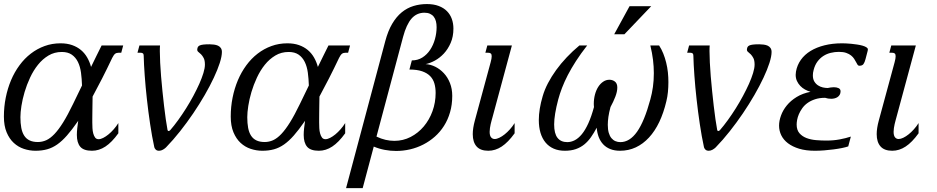

<svg xmlns="http://www.w3.org/2000/svg" viewBox="-24 -747 4709 965"><path d="M471.7 -47.4Q481.9 -47.4 494.9 -54Q507.8 -60.5 521.2 -71.5Q534.7 -82.5 547.6 -97.2Q560.5 -111.8 570.8 -128.4V-77.1Q538.1 -31.7 505.9 -10.5Q473.6 10.7 438.5 10.7Q396.5 10.7 379.4 -9.5Q362.3 -29.8 362.3 -68.8Q362.3 -84.5 364.3 -102.5Q366.2 -120.6 369.1 -140.1L366.2 -135.7Q337.4 -94.2 312.7 -66.2Q288.1 -38.1 263.7 -21Q239.3 -3.9 212.9 3.4Q186.5 10.7 154.3 10.7Q124.5 10.7 95.9 1.2Q67.4 -8.3 45.2 -28.8Q22.9 -49.3 9.3 -82Q-4.4 -114.7 -4.4 -161.1Q-4.4 -210 4.9 -256.3Q14.2 -302.7 31.5 -343.8Q48.8 -384.8 74 -418.9Q99.1 -453.1 130.9 -477.5Q162.6 -502 200.2 -515.6Q237.8 -529.3 280.3 -529.3Q313 -529.3 338.6 -520.3Q364.3 -511.2 383.1 -495.4Q401.9 -479.5 414.3 -457.8Q426.8 -436 433.6 -410.6Q447.8 -439.9 461.4 -467.5Q475.1 -495.1 486.8 -518.6H595.2L585.4 -481.9H571.8Q561.5 -481.9 554.7 -476.8Q547.9 -471.7 540 -456.1Q513.7 -400.4 488.8 -351.8Q463.9 -303.2 441.4 -261.7Q440.9 -238.8 440.7 -218Q440.4 -197.3 440.2 -180.2Q439.9 -163.1 439.9 -150.4Q439.9 -137.7 439.9 -130.9Q439.9 -117.7 440.7 -103Q441.4 -88.4 444.8 -75.9Q448.2 -63.5 454.3 -55.4Q460.4 -47.4 471.7 -47.4ZM286.6 -485.8Q249.5 -485.8 219.7 -468Q189.9 -450.2 167 -421.6Q144 -393.1 127.2 -356.9Q110.4 -320.8 99.6 -284.4Q88.9 -248 83.7 -214.8Q78.6 -181.6 78.6 -158.2Q78.6 -127.9 83 -104.5Q87.4 -81.1 97.7 -65.2Q107.9 -49.3 124.8 -41.3Q141.6 -33.2 166 -33.2Q188 -33.2 208.3 -42.2Q228.5 -51.3 249.5 -73.2Q270.5 -95.2 293.5 -132.1Q316.4 -168.9 343.3 -224.6L388.2 -317.4Q387.2 -351.1 383.1 -381.8Q378.9 -412.6 367.7 -435.5Q356.4 -458.5 336.9 -472.2Q317.4 -485.8 286.6 -485.8Z M698.2 -467.3Q698.2 -475.6 694.1 -478.8Q689.9 -481.9 682.6 -481.9H667L676.8 -518.6H780.3Q779.8 -512.2 779.5 -505.4Q779.3 -498.5 779.3 -490.2Q779.3 -464.8 781 -432.1Q782.7 -399.4 785.6 -363Q788.6 -326.7 792.5 -288.8Q796.4 -251 800.5 -215.3Q804.7 -179.7 809.1 -148.4Q813.5 -117.2 817.9 -94.2Q818.8 -88.4 823.7 -88.4Q827.6 -88.4 832 -93.3Q851.1 -115.2 871.6 -143.6Q892.1 -171.9 911.4 -202.6Q930.7 -233.4 947.8 -265.1Q964.8 -296.9 977.8 -325.9Q990.7 -355 998.3 -379.9Q1005.9 -404.8 1005.9 -421.9Q1005.9 -443.4 999.8 -455.1Q993.7 -466.8 986.6 -473.9Q979.5 -481 973.4 -485.6Q967.3 -490.2 967.3 -497.6Q967.8 -504.9 970.2 -510Q972.7 -515.1 979.2 -518.3Q985.8 -521.5 997.6 -522.9Q1009.3 -524.4 1029.3 -524.4Q1040 -524.4 1051.3 -522.9Q1062.5 -521.5 1071.3 -517.6Q1080.1 -513.7 1085.7 -505.9Q1091.3 -498 1091.3 -485.8Q1091.3 -464.4 1080.6 -430.7Q1069.8 -397 1050.5 -356Q1031.2 -314.9 1004.9 -269.3Q978.5 -223.6 947.3 -177.5Q916 -131.3 881.1 -87.2Q846.2 -43 810.1 -5.9Q804.7 -0.5 795.2 5.1Q785.6 10.7 775.4 10.7Q764.2 10.7 758.3 4.4Q752.4 -2 751.5 -7.3Q739.7 -61.5 730.5 -123.8Q721.2 -186 714.4 -247.8Q707.5 -309.6 703.4 -366.7Q699.2 -423.8 698.2 -467.3Z M1611.8 -47.4Q1622.1 -47.4 1635 -54Q1647.9 -60.5 1661.4 -71.5Q1674.8 -82.5 1687.7 -97.2Q1700.7 -111.8 1710.9 -128.4V-77.1Q1678.2 -31.7 1646 -10.5Q1613.8 10.7 1578.6 10.7Q1536.6 10.7 1519.5 -9.5Q1502.4 -29.8 1502.4 -68.8Q1502.4 -84.5 1504.4 -102.5Q1506.3 -120.6 1509.3 -140.1L1506.3 -135.7Q1477.5 -94.2 1452.9 -66.2Q1428.2 -38.1 1403.8 -21Q1379.4 -3.9 1353 3.4Q1326.7 10.7 1294.4 10.7Q1264.6 10.7 1236.1 1.2Q1207.5 -8.3 1185.3 -28.8Q1163.1 -49.3 1149.4 -82Q1135.7 -114.7 1135.7 -161.1Q1135.7 -210 1145 -256.3Q1154.3 -302.7 1171.6 -343.8Q1189 -384.8 1214.1 -418.9Q1239.3 -453.1 1271 -477.5Q1302.7 -502 1340.3 -515.6Q1377.9 -529.3 1420.4 -529.3Q1453.1 -529.3 1478.8 -520.3Q1504.4 -511.2 1523.2 -495.4Q1542 -479.5 1554.4 -457.8Q1566.9 -436 1573.7 -410.6Q1587.9 -439.9 1601.6 -467.5Q1615.2 -495.1 1627 -518.6H1735.4L1725.6 -481.9H1711.9Q1701.7 -481.9 1694.8 -476.8Q1688 -471.7 1680.2 -456.1Q1653.8 -400.4 1628.9 -351.8Q1604 -303.2 1581.5 -261.7Q1581.1 -238.8 1580.8 -218Q1580.6 -197.3 1580.3 -180.2Q1580.1 -163.1 1580.1 -150.4Q1580.1 -137.7 1580.1 -130.9Q1580.1 -117.7 1580.8 -103Q1581.5 -88.4 1585 -75.9Q1588.4 -63.5 1594.5 -55.4Q1600.6 -47.4 1611.8 -47.4ZM1426.8 -485.8Q1389.6 -485.8 1359.9 -468Q1330.1 -450.2 1307.1 -421.6Q1284.2 -393.1 1267.3 -356.9Q1250.5 -320.8 1239.7 -284.4Q1229 -248 1223.9 -214.8Q1218.8 -181.6 1218.8 -158.2Q1218.8 -127.9 1223.1 -104.5Q1227.5 -81.1 1237.8 -65.2Q1248 -49.3 1264.9 -41.3Q1281.7 -33.2 1306.2 -33.2Q1328.1 -33.2 1348.4 -42.2Q1368.7 -51.3 1389.6 -73.2Q1410.6 -95.2 1433.6 -132.1Q1456.5 -168.9 1483.4 -224.6L1528.3 -317.4Q1527.3 -351.1 1523.2 -381.8Q1519 -412.6 1507.8 -435.5Q1496.6 -458.5 1477.1 -472.2Q1457.5 -485.8 1426.8 -485.8Z M1912.6 -541Q1926.3 -592.3 1947.3 -627.7Q1968.3 -663.1 1995.1 -685.1Q2022 -707 2054 -716.8Q2085.9 -726.6 2121.6 -726.6Q2155.8 -726.6 2180.9 -717Q2206.1 -707.5 2222.4 -690.9Q2238.8 -674.3 2246.8 -651.9Q2254.9 -629.4 2254.9 -603.5Q2254.9 -563 2241.2 -531.5Q2227.5 -500 2206.8 -477.8Q2186 -455.6 2161.6 -442.4Q2137.2 -429.2 2115.2 -424.8Q2140.1 -423.3 2164.1 -411.4Q2188 -399.4 2207 -378.9Q2226.1 -358.4 2237.5 -329.6Q2249 -300.8 2249 -265.1Q2249 -220.7 2238 -182.9Q2227.1 -145 2207.5 -114.3Q2188 -83.5 2161.4 -60.1Q2134.8 -36.6 2103.3 -20.5Q2071.8 -4.4 2037.1 3.7Q2002.4 11.7 1966.8 11.7Q1938 11.7 1909.7 6.3Q1881.3 1 1854.5 -10.3L1798.8 198.7H1715.3ZM2165.5 -279.8Q2165.5 -305.7 2159.4 -327.1Q2153.3 -348.6 2138.2 -364.3Q2123 -379.9 2097.7 -388.7Q2072.3 -397.5 2033.7 -397.5L2045.9 -443.4Q2075.7 -443.4 2098.9 -458Q2122.1 -472.7 2137.9 -496.6Q2153.8 -520.5 2162.1 -550.5Q2170.4 -580.6 2170.4 -610.8Q2170.4 -626.5 2167 -639.9Q2163.6 -653.3 2156.2 -662.8Q2148.9 -672.4 2137.2 -677.7Q2125.5 -683.1 2109.4 -683.1Q2070.3 -683.1 2044.4 -653.6Q2018.6 -624 2002 -562L1868.2 -60.5Q1891.6 -49.3 1913.8 -44.2Q1936 -39.1 1958 -39.1Q2002 -39.1 2039.8 -58.6Q2077.6 -78.1 2105.7 -111.3Q2133.8 -144.5 2149.7 -188.2Q2165.5 -231.9 2165.5 -279.8Z M2441.9 -433.6Q2444.8 -443.8 2446 -451.4Q2447.3 -459 2447.3 -464.4Q2447.3 -474.6 2442.6 -478.3Q2438 -481.9 2429.2 -481.9H2415.5L2425.3 -518.6H2548.8L2451.2 -157.2Q2449.2 -150.4 2446.8 -141.4Q2444.3 -132.3 2442.1 -122.8Q2439.9 -113.3 2438.5 -103.3Q2437 -93.3 2437 -84.5Q2437 -65.4 2444.1 -56.9Q2451.2 -48.3 2462.4 -48.3Q2472.7 -48.3 2485.8 -54.7Q2499 -61 2512.5 -71.8Q2525.9 -82.5 2539.1 -97.2Q2552.2 -111.8 2562.5 -128.4V-77.1Q2529.8 -31.7 2497.6 -10.5Q2465.3 10.7 2430.2 10.7Q2390.6 10.7 2371.3 -11Q2352.1 -32.7 2352.1 -72.8Q2352.1 -102.1 2362.3 -140.1Z M2961.4 -209Q2960.9 -212.9 2960.7 -216.8Q2960.4 -220.7 2960.4 -224.6Q2960.4 -249.5 2966.3 -271.7Q2972.2 -293.9 2982.7 -310.3Q2993.2 -326.7 3007.6 -336.4Q3022 -346.2 3039.1 -346.2Q3054.7 -346.2 3066.7 -336.9Q3078.6 -327.6 3078.6 -307.1Q3078.6 -286.6 3068.6 -260.7Q3058.6 -234.9 3044.4 -209Q3037.1 -182.1 3033.9 -159.9Q3030.8 -137.7 3030.8 -119.6Q3030.8 -96.2 3035.6 -79.6Q3040.5 -63 3049.1 -52.7Q3057.6 -42.5 3069.1 -37.6Q3080.6 -32.7 3093.8 -32.7Q3141.1 -32.7 3178 -85Q3214.8 -137.2 3244.6 -247.1Q3252.9 -276.9 3257.6 -309.8Q3262.2 -342.8 3262.2 -379.4Q3262.2 -411.6 3258.1 -446Q3253.9 -480.5 3244.6 -518.6H3288.6Q3300.8 -500 3309.6 -478Q3318.4 -456.1 3324.2 -432.4Q3330.1 -408.7 3332.8 -383.8Q3335.4 -358.9 3335.4 -334Q3335.4 -308.6 3333 -284.4Q3330.6 -260.3 3325.2 -238.3Q3311.5 -180.2 3289.6 -134Q3267.6 -87.9 3237.8 -55.7Q3208 -23.4 3171.4 -6.3Q3134.8 10.7 3092.3 10.7Q3064.5 10.7 3043.2 2.2Q3022 -6.3 3007.6 -21.7Q2993.2 -37.1 2985.1 -58.3Q2977.1 -79.6 2975.1 -105Q2961.4 -79.1 2946.3 -57.6Q2931.2 -36.1 2912.6 -21Q2894 -5.9 2870.1 2.4Q2846.2 10.7 2814.9 10.7Q2783.2 10.7 2758.8 0Q2734.4 -10.7 2717.8 -30.8Q2701.2 -50.8 2692.6 -79.3Q2684.1 -107.9 2684.1 -143.6Q2684.1 -197.8 2703.6 -263.7Q2712.9 -295.9 2730.2 -329.1Q2747.6 -362.3 2771.2 -395Q2794.9 -427.7 2824.5 -459Q2854 -490.2 2888.2 -518.6H2927.2Q2895 -477.5 2871.1 -440.4Q2847.2 -403.3 2829.8 -369.6Q2812.5 -335.9 2800.8 -305.4Q2789.1 -274.9 2781.7 -247.1Q2761.2 -169.4 2761.2 -121.6Q2761.2 -75.7 2778.1 -54.2Q2794.9 -32.7 2827.1 -32.7Q2846.2 -32.7 2864.7 -42.2Q2883.3 -51.8 2900.4 -72.5Q2917.5 -93.3 2932.9 -127Q2948.2 -160.6 2961.4 -209ZM3140.1 -715.8H3249L3114.3 -574.7H3063Z M3460.9 -467.3Q3460.9 -475.6 3456.8 -478.8Q3452.6 -481.9 3445.3 -481.9H3429.7L3439.5 -518.6H3543Q3542.5 -512.2 3542.2 -505.4Q3542 -498.5 3542 -490.2Q3542 -464.8 3543.7 -432.1Q3545.4 -399.4 3548.3 -363Q3551.3 -326.7 3555.2 -288.8Q3559.1 -251 3563.2 -215.3Q3567.4 -179.7 3571.8 -148.4Q3576.2 -117.2 3580.6 -94.2Q3581.5 -88.4 3586.4 -88.4Q3590.3 -88.4 3594.7 -93.3Q3613.8 -115.2 3634.3 -143.6Q3654.8 -171.9 3674.1 -202.6Q3693.4 -233.4 3710.4 -265.1Q3727.5 -296.9 3740.5 -325.9Q3753.4 -355 3761 -379.9Q3768.6 -404.8 3768.6 -421.9Q3768.6 -443.4 3762.5 -455.1Q3756.3 -466.8 3749.3 -473.9Q3742.2 -481 3736.1 -485.6Q3730 -490.2 3730 -497.6Q3730.5 -504.9 3732.9 -510Q3735.4 -515.1 3741.9 -518.3Q3748.5 -521.5 3760.3 -522.9Q3772 -524.4 3792 -524.4Q3802.7 -524.4 3814 -522.9Q3825.2 -521.5 3834 -517.6Q3842.8 -513.7 3848.4 -505.9Q3854 -498 3854 -485.8Q3854 -464.4 3843.3 -430.7Q3832.5 -397 3813.2 -356Q3793.9 -314.9 3767.6 -269.3Q3741.2 -223.6 3710 -177.5Q3678.7 -131.3 3643.8 -87.2Q3608.9 -43 3572.8 -5.9Q3567.4 -0.5 3557.9 5.1Q3548.3 10.7 3538.1 10.7Q3526.9 10.7 3521 4.4Q3515.1 -2 3514.2 -7.3Q3502.4 -61.5 3493.2 -123.8Q3483.9 -186 3477.1 -247.8Q3470.2 -309.6 3466.1 -366.7Q3461.9 -423.8 3460.9 -467.3Z M4192.4 -486.3Q4171.4 -486.3 4151.4 -481.4Q4131.3 -476.6 4114.5 -465.8Q4097.7 -455.1 4084.7 -437.7Q4071.8 -420.4 4065.4 -395.5Q4063 -387.7 4062.3 -380.9Q4061.5 -374 4061.5 -368.2Q4061.5 -349.6 4068.8 -337.4Q4076.2 -325.2 4087.4 -317.9Q4098.6 -310.5 4111.6 -307.6Q4124.5 -304.7 4136.2 -304.7Q4143.1 -306.2 4151.1 -307.4Q4159.2 -308.6 4167 -308.6Q4180.7 -308.6 4190.7 -304Q4200.7 -299.3 4200.7 -288.1Q4200.7 -277.8 4196.3 -270.5Q4191.9 -263.2 4185.1 -258.8Q4178.2 -254.4 4169.9 -252.4Q4161.6 -250.5 4153.8 -250.5Q4146 -250.5 4138.2 -251.7Q4130.4 -252.9 4123 -255.4Q4094.2 -255.4 4072.3 -248Q4050.3 -240.7 4034.4 -229.2Q4018.6 -217.8 4008.1 -202.9Q3997.6 -188 3991.2 -173.1Q3984.9 -158.2 3982.4 -144.5Q3980 -130.9 3980 -121.1Q3980 -93.8 3993.9 -77.6Q4007.8 -61.5 4029.5 -53.2Q4051.3 -44.9 4077.6 -42.7Q4104 -40.5 4128.9 -40.5Q4165.5 -40.5 4196.5 -46.4Q4227.5 -52.2 4252.4 -60.5L4239.3 -11.2Q4226.6 -6.8 4207.3 -2.9Q4188 1 4165.3 3.9Q4142.6 6.8 4118.4 8.8Q4094.2 10.7 4071.8 10.7Q4026.4 10.7 3992.7 0.5Q3959 -9.8 3936.5 -26.9Q3914.1 -43.9 3902.8 -66.9Q3891.6 -89.8 3891.6 -115.7Q3891.6 -139.6 3901.4 -166.5Q3911.1 -193.4 3930.7 -217.3Q3950.2 -241.2 3980 -259.5Q4009.8 -277.8 4049.8 -285.6Q4035.6 -289.6 4022.2 -296.9Q4008.8 -304.2 3998.3 -315.2Q3987.8 -326.2 3981.4 -340.1Q3975.1 -354 3975.1 -371.1Q3975.1 -378.9 3976.6 -387.2Q3982.4 -419.9 4001.2 -446.3Q4020 -472.7 4050 -491Q4080.1 -509.3 4120.1 -519.3Q4160.2 -529.3 4208 -529.3Q4215.3 -529.3 4227.8 -528.8Q4240.2 -528.3 4254.6 -526.9Q4269 -525.4 4283.9 -523.2Q4298.8 -521 4310.8 -517.6Q4322.8 -514.2 4330.3 -509.5Q4337.9 -504.9 4337.9 -499Q4337.9 -494.1 4336.4 -489.3L4326.2 -450.2Q4321.8 -433.1 4315.7 -424.8Q4309.6 -416.5 4294.9 -416.5Q4289.6 -416.5 4286.1 -421.6Q4282.7 -426.8 4278.8 -434.6Q4274.9 -442.4 4269 -451.4Q4263.2 -460.4 4253.4 -468.3Q4243.7 -476.1 4229 -481.2Q4214.4 -486.3 4192.4 -486.3Z M4472.2 -433.6Q4475.1 -443.8 4476.3 -451.4Q4477.5 -459 4477.5 -464.4Q4477.5 -474.6 4472.9 -478.3Q4468.3 -481.9 4459.5 -481.9H4445.8L4455.6 -518.6H4579.1L4481.4 -157.2Q4479.5 -150.4 4477.1 -141.4Q4474.6 -132.3 4472.4 -122.8Q4470.2 -113.3 4468.8 -103.3Q4467.3 -93.3 4467.3 -84.5Q4467.3 -65.4 4474.4 -56.9Q4481.4 -48.3 4492.7 -48.3Q4502.9 -48.3 4516.1 -54.7Q4529.3 -61 4542.7 -71.8Q4556.2 -82.5 4569.3 -97.2Q4582.5 -111.8 4592.8 -128.4V-77.1Q4560.1 -31.7 4527.8 -10.5Q4495.6 10.7 4460.4 10.7Q4420.9 10.7 4401.6 -11Q4382.3 -32.7 4382.3 -72.8Q4382.3 -102.1 4392.6 -140.1Z"/></svg>

Font: Arian Grqi
Style: Italic
Weight: 400
Italic angle: -15°
Designer: Ruben Hakobyan (Tarumian)
Foundry: Ruben Hakobyan (Tarumian)
Version: Version 1.002